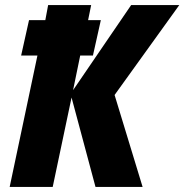

<svg xmlns="http://www.w3.org/2000/svg" viewBox="-20 -734 724 754"><path d="M18 0 127 -516H63L94 -655H158L169 -714H338L326 -655H376L345 -516H295L267 -380L495 -714H684L430 -361L540 0H355L261 -351L187 0Z"/></svg>

Font: Noto Sans Disp ExtBd
Style: Italic
Weight: 800
Italic angle: -12°
Designer: Monotype Design Team
Foundry: Monotype Imaging Inc.
Version: Version 2.000;GOOG;noto-source:20170915:90ef993387c0